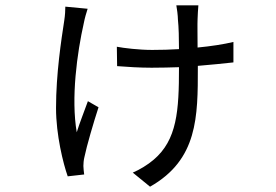

<svg xmlns="http://www.w3.org/2000/svg" viewBox="-20 -618 1040 723"><path d="M226 -593C226 -580 225 -560 222 -541C211 -469 191 -341 191 -211C191 -110 218 -2 235 46L297 39C296 31 294 16 294 7C294 -1 295 -16 298 -27C306 -67 333 -159 351 -214L311 -237C297 -198 279 -153 269 -120C247 -248 270 -418 296 -533C299 -549 305 -570 310 -585ZM859 -460C821 -451 775 -444 724 -439C724 -482 723 -528 724 -546C725 -562 725 -580 727 -598H644C646 -589 650 -558 650 -544C653 -516 654 -474 654 -433C621 -431 587 -430 553 -430C503 -430 446 -437 420 -442L421 -369C459 -366 506 -363 551 -363C588 -363 622 -364 654 -365V-364C654 -201 647 -91 558 -16C537 2 506 21 480 32L545 85C725 -17 725 -178 725 -364V-370C776 -374 820 -379 859 -383Z"/></svg>

Font: Source Han Sans KR Regular
Style: Regular
Weight: 400
Designer: Ryoko NISHIZUKA (kana & ideographs); Paul D. Hunt (Latin, Greek & Cyrillic); Wenlong ZHANG (bopomofo); Sandoll Communica
Foundry: Adobe Systems Incorporated
Version: Version 1.004;PS 1.004;hotconv 1.0.82;makeotf.lib2.5.63406